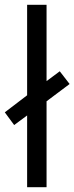

<svg xmlns="http://www.w3.org/2000/svg" viewBox="-40 -780 310 800"><path d="M73 0V-299L19 -259L-20 -312L73 -383V-760H154V-442L209 -483L250 -430L154 -358V0Z"/></svg>

Font: Noto Sans ExtraCondensed
Style: Regular
Weight: 400
Width: 2
Designer: Monotype Design Team
Foundry: Monotype Imaging Inc.
Version: Version 2.013; ttfautohint (v1.8.4.7-5d5b)